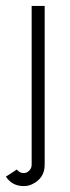

<svg xmlns="http://www.w3.org/2000/svg" viewBox="-20 -421 235 649"><path d="M60 164Q71 164 79 155.5Q87 147 87 136V-401H131V136Q131 182 88 202Q76 208 60 208Q21 208 0 176L37 152Q46 164 60 164Z"/></svg>

Font: Bhavuka
Style: Regular
Weight: 400
Version: 2.94.0; ttfautohint (v1.2) -l 7 -r 28 -G 50 -x 13 -D deva -f